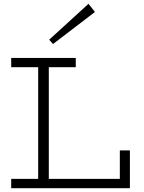

<svg xmlns="http://www.w3.org/2000/svg" viewBox="-20 -991 758 1011"><path d="M39 0V-49H611V-199H664V0ZM181 -28V-657H237V-28ZM39 -637V-686H379V-637ZM259 -759 239 -782 446 -971 480 -928Z"/></svg>

Font: BioRhyme ExtraBold Light
Style: Regular
Weight: 300
Version: Version 1.600;gftools[0.9.33]